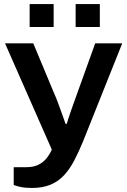

<svg xmlns="http://www.w3.org/2000/svg" viewBox="-20 -742 631 952"><path d="M138 190Q105 190 82 185Q59 180 48 175V87H110Q144 87 168 76Q192 65 208.5 45.5Q225 26 237 0L5 -527H145L251 -273Q259 -256 268.5 -229.5Q278 -203 288 -176Q298 -149 305 -128H311Q313 -135 318.5 -152.5Q324 -170 331.5 -191.5Q339 -213 347 -235Q355 -257 361 -274L452 -527H586L391 -39Q370 12 348 54Q326 96 298 126.5Q270 157 231 173.5Q192 190 138 190ZM127 -608V-722H246V-608ZM355 -608V-722H475V-608Z"/></svg>

Font: Archivo SemiExpanded SemiBold
Style: Regular
Weight: 600
Width: 6
Designer: Hector Gatti
Foundry: Omnibus-Type
Version: Version 2.001